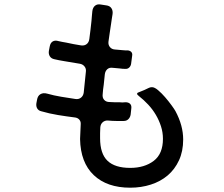

<svg xmlns="http://www.w3.org/2000/svg" viewBox="-20 -826 1040 892"><path d="M585 46Q477 46 415.5 -12.5Q354 -71 352 -180L355 -249Q356 -261 349 -269.5Q342 -278 330 -280Q290 -285 250 -291.5Q210 -298 172 -309Q159 -312 153 -322Q147 -332 149 -346L152 -362Q155 -381 168 -388.5Q181 -396 199 -391Q231 -382 264.5 -376.5Q298 -371 331 -366Q346 -364 356.5 -372.5Q367 -381 369 -396L379 -493Q381 -507 372.5 -517.5Q364 -528 350 -530Q313 -536 278 -542Q253 -546 232 -551Q218 -554 211.5 -564.5Q205 -575 207 -589L211 -610Q214 -627 225 -633.5Q236 -640 252 -635Q260 -633 268.5 -631.5Q277 -630 288 -628Q305 -624 322 -621Q339 -618 357 -615Q372 -613 382.5 -621Q393 -629 395 -645Q398 -668 400.5 -688.5Q403 -709 405 -729Q406 -742 407 -753Q408 -764 409 -774Q411 -791 421.5 -799.5Q432 -808 448 -805L474 -801Q490 -799 497.5 -788Q505 -777 503 -761Q501 -750 499.5 -739Q498 -728 496 -715Q493 -695 490 -675Q487 -655 484 -633Q482 -618 490.5 -607.5Q499 -597 514 -596Q523 -595 531.5 -594.5Q540 -594 548 -593Q555 -592 561 -592Q567 -592 573 -592Q584 -591 590 -584.5Q596 -578 594 -567L589 -529Q587 -518 579.5 -511.5Q572 -505 561 -506Q555 -506 549 -506.5Q543 -507 536 -508L503 -511Q488 -513 478.5 -504.5Q469 -496 467 -481L462 -433Q460 -422 459 -410.5Q458 -399 457 -388Q455 -372 464 -362Q473 -352 489 -352Q500 -351 511 -351Q522 -351 533 -351Q549 -349 563 -351Q577 -351 584.5 -343.5Q592 -336 590 -322L587 -294Q585 -281 576.5 -272.5Q568 -264 555 -264Q538 -264 520 -264Q502 -264 482 -266Q467 -267 457 -258Q447 -249 446 -234Q445 -220 445 -207.5Q445 -195 445 -184Q445 -112 479.5 -79Q514 -46 585 -46Q651 -46 694 -78.5Q737 -111 737 -181Q737 -211 728 -239Q719 -267 704 -292.5Q689 -318 668.5 -340Q648 -362 625 -380Q607 -393 629 -399Q638 -402 651 -408Q656 -410 660.5 -412.5Q665 -415 670 -417Q677 -421 686 -421Q698 -421 714.5 -407Q731 -393 747 -374.5Q763 -356 776.5 -337.5Q790 -319 795 -310Q831 -243 831 -178Q831 -123 811.5 -81Q792 -39 759 -11Q726 17 681 31.5Q636 46 585 46Z"/></svg>

Font: Higure Gothic Medium
Style: Regular
Weight: 500
Designer: Yoshimichi Ohira
Foundry: Positype
Version: Version 1.000